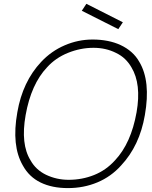

<svg xmlns="http://www.w3.org/2000/svg" viewBox="-20 -972 796 1008"><path d="M625 -855 601 -819 409.5 -915.5 433.5 -952ZM100 -103Q39.5 -207 71 -382.5Q98.5 -543 196 -647Q249.5 -704 319.5 -734Q390 -764.5 466.5 -764.5Q507.5 -764.5 544.8 -757.2Q582 -750 613.5 -735.2Q645 -720.5 670 -698.5Q695 -676.5 711.5 -647Q772 -546 740.5 -367.5Q713 -207 615.5 -103Q563 -44.5 491.2 -14.5Q419.5 15.5 336.5 15.5Q253.5 15.5 193.2 -13.8Q133 -43 100 -103ZM583.5 -130Q668 -219.5 697 -382.5Q723 -531 670 -618.5Q656 -643 636.2 -662Q616.5 -681 589.5 -694Q536 -721 471 -721Q403 -721 337 -694.5Q271.5 -668 227 -618.5Q143.5 -530.5 114.5 -367.5Q87.5 -215 140.5 -130Q168 -80.5 221.5 -54.5Q277 -28 340.5 -28Q411 -28 474 -53.2Q537 -78.5 583.5 -130Z"/></svg>

Font: Russisch Sans ExtraLight
Style: Italic
Weight: 200
Width: 4
Italic angle: -10°
Designer: Michael Sharanda (font) & Cristiano Sobral (main changes)
Foundry: Michael Sharanda
Version: Version 2.00;September 8, 2020;FontCreator 13.0.0.2681 64-bi